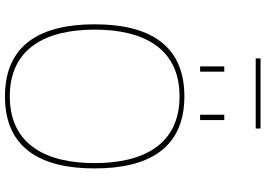

<svg xmlns="http://www.w3.org/2000/svg" viewBox="-172 -916 1097 794"><g transform="rotate(90 377.0 -518.5)"><path d="M378 -712C578 -712 654 -561 654 -361C654 -161 578 -10 378 -10C178 -10 102 -161 102 -361C102 -561 178 -712 378 -712ZM676 -361C676 -579 596 -732 378 -732C160 -732 80 -579 80 -361C80 -143 160 10 378 10C596 10 676 -143 676 -361ZM254 -797H276V-897H254ZM454 -797H476V-897H454ZM511 -1027V-1047H221V-1027Z"/></g></svg>

Font: Perun Thin
Style: Regular
Weight: 100
Foundry: Copyright (c) Stefan Peev, Context Ltd, 2016
Version: Version 1.089